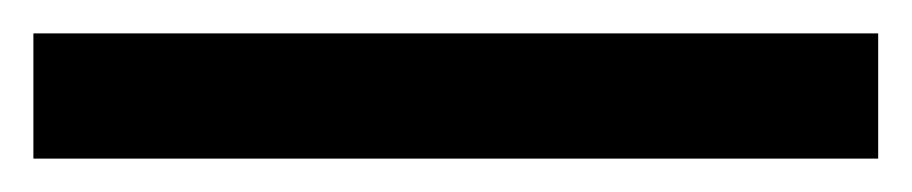

<svg xmlns="http://www.w3.org/2000/svg" viewBox="-23 -855 546 115"><path d="M503 -760V-835H-3V-760Z"/></svg>

Font: Noto Sans Bengali UI Medium
Style: Regular
Weight: 500
Designer: Jelle Bosma - Monotype Design Team
Foundry: Monotype Imaging Inc.
Version: Version 2.003